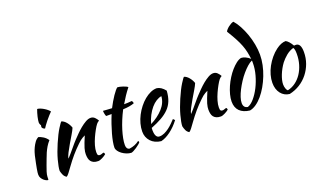

<svg xmlns="http://www.w3.org/2000/svg" viewBox="-87 -1342 3168 1907"><g transform="rotate(-20 1497.5 -388.5)"><path d="M98 -67Q98 -76 99.5 -89.5Q101 -103 105 -125.5Q109 -148 115.5 -180Q122 -212 132 -257Q134 -267 141 -289Q148 -311 159.5 -335.5Q171 -360 187.5 -383Q204 -406 227 -417Q244 -413 272 -396.5Q300 -380 320 -351Q297 -325 281.5 -299Q266 -273 253.5 -245Q241 -217 230.5 -187Q220 -157 207 -124Q196 -96 187 -66.5Q178 -37 177 -15Q177 3 176.5 10.5Q176 18 171 18Q167 18 155 13Q143 8 130.5 -2.5Q118 -13 108 -29Q98 -45 98 -67ZM289 -501Q289 -507 292 -519Q287 -524 283.5 -534Q280 -544 280 -552Q280 -561 282.5 -576.5Q285 -592 289 -610Q293 -628 299 -647.5Q305 -667 311 -683Q323 -683 340.5 -676.5Q358 -670 376 -659.5Q394 -649 409 -636.5Q424 -624 432 -613Q421 -602 403 -582.5Q385 -563 368 -541.5Q351 -520 337 -501Q323 -482 319 -474Q307 -476 298 -484.5Q289 -493 289 -501Z M495 -485Q521 -477 544 -449.5Q567 -422 578 -389Q567 -362 544 -324Q521 -286 498 -246.5Q475 -207 456.5 -171.5Q438 -136 435 -113Q451 -130 470.5 -152.5Q490 -175 508.5 -197.5Q527 -220 543 -238.5Q559 -257 568 -266Q587 -286 613 -312.5Q639 -339 667.5 -362.5Q696 -386 725 -402.5Q754 -419 778 -419Q804 -419 821.5 -401.5Q839 -384 849 -365Q849 -363 841.5 -359.5Q834 -356 820 -340Q806 -322 788.5 -290.5Q771 -259 754.5 -222.5Q738 -186 727 -148Q716 -110 716 -79Q716 -54 722.5 -47Q729 -40 741 -40Q752 -40 764 -45Q776 -50 783 -50Q787 -48 789.5 -41.5Q792 -35 792 -30Q784 -23 773 -16Q762 -9 750 -3Q738 3 726.5 7Q715 11 706 11Q677 11 658.5 2.5Q640 -6 629.5 -20Q619 -34 615 -53.5Q611 -73 611 -95Q611 -107 613 -122Q615 -137 621 -157.5Q627 -178 638 -206.5Q649 -235 666 -275Q664 -275 639 -261Q614 -247 585 -218Q538 -173 500.5 -129Q463 -85 424 -31Q402 0 385.5 21.5Q369 43 357 50Q336 38 326 16.5Q316 -5 311 -28Q311 -47 316.5 -76Q322 -105 331.5 -140.5Q341 -176 355 -215Q369 -254 386 -293Q424 -381 455.5 -431Q487 -481 495 -485Z M932 -383Q927 -389 923 -408.5Q919 -428 919 -442Q945 -440 969 -438.5Q993 -437 1013 -436Q1028 -466 1045.5 -495.5Q1063 -525 1079.5 -549.5Q1096 -574 1110.5 -591Q1125 -608 1133 -613Q1143 -613 1158.5 -609.5Q1174 -606 1190 -600.5Q1206 -595 1219 -589Q1232 -583 1237 -577Q1207 -539 1185.5 -506.5Q1164 -474 1139 -432Q1159 -432 1179.5 -433Q1200 -434 1221 -436Q1226 -431 1229 -423.5Q1232 -416 1232 -408Q1183 -390 1113 -388Q1088 -340 1068.5 -292.5Q1049 -245 1035.5 -201Q1022 -157 1014.5 -118Q1007 -79 1007 -48Q1007 -4 1040 1Q1070 -3 1097 -14Q1124 -25 1145 -42Q1151 -33 1152 -27Q1146 -18 1131.5 -6Q1117 6 1100 17.5Q1083 29 1067 37Q1051 45 1043 46Q1018 45 993 35Q968 25 947.5 10Q927 -5 914 -23.5Q901 -42 901 -60Q901 -84 907.5 -120.5Q914 -157 926 -200Q938 -243 954 -290Q970 -337 989 -383Z M1583 -414Q1579 -352 1561 -307.5Q1543 -263 1509.5 -229.5Q1476 -196 1428 -169Q1380 -142 1316 -117Q1316 -111 1315.5 -104.5Q1315 -98 1315 -91Q1315 -78 1317 -64Q1319 -50 1324 -38Q1329 -26 1338 -18.5Q1347 -11 1361 -11Q1388 -11 1414 -23Q1440 -35 1463.5 -52.5Q1487 -70 1507.5 -90.5Q1528 -111 1544 -128Q1554 -119 1561 -111Q1516 -51 1462.5 -11.5Q1409 28 1361 39Q1292 31 1253.5 -11.5Q1215 -54 1215 -114Q1215 -155 1226.5 -197.5Q1238 -240 1258.5 -279.5Q1279 -319 1306.5 -354Q1334 -389 1365.5 -415Q1397 -441 1430.5 -456Q1464 -471 1497 -471Q1543 -465 1583 -414ZM1514 -381Q1487 -377 1458 -359Q1429 -341 1403.5 -311Q1378 -281 1357 -241Q1336 -201 1324 -155Q1404 -195 1457 -253.5Q1510 -312 1514 -381Z M1791 -485Q1817 -477 1840 -449.5Q1863 -422 1874 -389Q1863 -362 1840 -324Q1817 -286 1794 -246.5Q1771 -207 1752.5 -171.5Q1734 -136 1731 -113Q1747 -130 1766.5 -152.5Q1786 -175 1804.5 -197.5Q1823 -220 1839 -238.5Q1855 -257 1864 -266Q1883 -286 1909 -312.5Q1935 -339 1963.5 -362.5Q1992 -386 2021 -402.5Q2050 -419 2074 -419Q2100 -419 2117.5 -401.5Q2135 -384 2145 -365Q2145 -363 2137.5 -359.5Q2130 -356 2116 -340Q2102 -322 2084.5 -290.5Q2067 -259 2050.5 -222.5Q2034 -186 2023 -148Q2012 -110 2012 -79Q2012 -54 2018.5 -47Q2025 -40 2037 -40Q2048 -40 2060 -45Q2072 -50 2079 -50Q2083 -48 2085.5 -41.5Q2088 -35 2088 -30Q2080 -23 2069 -16Q2058 -9 2046 -3Q2034 3 2022.5 7Q2011 11 2002 11Q1973 11 1954.5 2.5Q1936 -6 1925.5 -20Q1915 -34 1911 -53.5Q1907 -73 1907 -95Q1907 -107 1909 -122Q1911 -137 1917 -157.5Q1923 -178 1934 -206.5Q1945 -235 1962 -275Q1960 -275 1935 -261Q1910 -247 1881 -218Q1834 -173 1796.5 -129Q1759 -85 1720 -31Q1698 0 1681.5 21.5Q1665 43 1653 50Q1632 38 1622 16.5Q1612 -5 1607 -28Q1607 -47 1612.5 -76Q1618 -105 1627.5 -140.5Q1637 -176 1651 -215Q1665 -254 1682 -293Q1720 -381 1751.5 -431Q1783 -481 1791 -485Z M2387 -467Q2407 -467 2433 -455Q2459 -443 2479 -424Q2474 -464 2466.5 -499.5Q2459 -535 2444.5 -573Q2430 -611 2406 -656Q2382 -701 2346 -759Q2349 -768 2359.5 -780Q2370 -792 2383.5 -802.5Q2397 -813 2411.5 -821Q2426 -829 2439 -831Q2467 -800 2492 -753.5Q2517 -707 2536 -653.5Q2555 -600 2565.5 -543Q2576 -486 2576 -434Q2576 -382 2564.5 -327Q2553 -272 2532.5 -219.5Q2512 -167 2485 -120Q2458 -73 2426.5 -36Q2395 1 2361 24.5Q2327 48 2293 54Q2224 46 2187.5 9.5Q2151 -27 2151 -91Q2151 -125 2161.5 -165Q2172 -205 2189.5 -244.5Q2207 -284 2230.5 -321.5Q2254 -359 2280.5 -389Q2307 -419 2334 -440Q2361 -461 2387 -467ZM2285 14Q2320 2 2355 -39Q2390 -80 2418 -135.5Q2446 -191 2463.5 -254.5Q2481 -318 2481 -377Q2481 -394 2481 -398Q2481 -402 2480 -406Q2456 -396 2429 -372Q2402 -348 2375 -316.5Q2348 -285 2324 -248Q2300 -211 2281 -174Q2262 -137 2251 -103Q2240 -69 2240 -43Q2240 7 2285 14Z M2720 35Q2663 29 2629 -15Q2595 -59 2595 -127Q2595 -167 2607 -210Q2619 -253 2641 -293.5Q2663 -334 2693 -370Q2723 -406 2758 -432Q2813 -473 2861 -473Q2893 -456 2924 -402Q2929 -402 2933 -402.5Q2937 -403 2942 -403Q2995 -403 2995 -309Q2995 -246 2974.5 -189.5Q2954 -133 2917.5 -87Q2881 -41 2830.5 -9.5Q2780 22 2720 35ZM2771 -280Q2754 -257 2739 -230Q2724 -203 2713 -175.5Q2702 -148 2696 -122.5Q2690 -97 2690 -77Q2690 -53 2698 -31Q2706 -9 2716 -6Q2761 -16 2798.5 -43.5Q2836 -71 2863.5 -112Q2891 -153 2906.5 -205Q2922 -257 2922 -316Q2922 -342 2919 -357Q2916 -372 2909 -383Q2865 -370 2830.5 -341Q2796 -312 2771 -280Z"/></g></svg>

Font: Sweet Mavka Script
Style: Regular
Weight: 500
Designer: Pablo Impallari/Anastassiya Vishnevskaya
Foundry: Pablo Impallari/ Anastassiya Vishnevskaya
Version: Version 2.0/www.impallari.com/   behance.net/sweetcherry